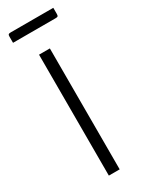

<svg xmlns="http://www.w3.org/2000/svg" viewBox="-166 -627 508 660"><g transform="rotate(-30 88.0 -297.5)"><path d="M-2 -560V-584Q-2 -591 0 -593Q2 -595 9 -595H178V-571Q178 -564 176 -562Q174 -560 167 -560ZM55 0V-480H98V0Z"/></g></svg>

Font: Glametrix
Style: Light
Weight: 300
Designer: gluk
Foundry: gluk
Version: Version 0.40